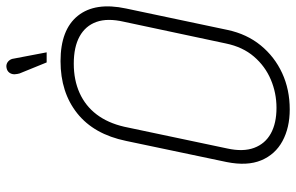

<svg xmlns="http://www.w3.org/2000/svg" viewBox="-185 -743 939 609"><g transform="rotate(-90 284.5 -438.5)"><path d="M403 -865Q402 -873 397 -879Q392 -885 385 -887Q378 -889 369 -886Q361 -883 357 -876Q353 -869 353.5 -861Q354 -853 356 -846L391 -760H423ZM142 -508 75 -189Q62 -124 80.5 -79.5Q99 -35 141.5 -12Q184 11 242 11Q305 11 357 -13Q409 -37 445 -81Q481 -125 494 -186L562 -508Q583 -606 539 -661Q495 -716 395 -716Q296 -716 229.5 -663Q163 -610 142 -508ZM118 -187 187 -514Q199 -566 226 -601.5Q253 -637 294 -655.5Q335 -674 387 -674Q440 -674 473.5 -655.5Q507 -637 519.5 -602Q532 -567 520 -515L451 -191Q440 -138 409.5 -102.5Q379 -67 336.5 -49Q294 -31 247 -31Q198 -31 165.5 -49Q133 -67 120 -102Q107 -137 118 -187Z"/></g></svg>

Font: Advent Pro Light
Style: Italic
Weight: 300
Italic angle: -12°
Version: Version 3.000